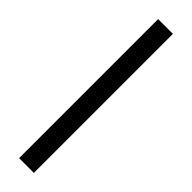

<svg xmlns="http://www.w3.org/2000/svg" viewBox="-320 -689 918 918"><g transform="rotate(45 139.0 -230.0)"><path d="M189 240H89V-700H189Z"/></g></svg>

Font: Tilda Sans Semibold
Style: Regular
Weight: 600
Designer: ParaType Ltd
Foundry: ParaType Ltd
Version: Version 1.009